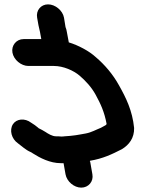

<svg xmlns="http://www.w3.org/2000/svg" viewBox="-20 -713 707 879"><path d="M88 -534H169L163 -567C161 -576 158 -588 156 -598L150 -632C144 -665 167 -693 200 -693C233 -693 267 -665 273 -632L280 -589C283 -582 285 -574 286 -567L295 -519C338 -506 389 -479 419 -451C459 -417 497 -373 525 -322C557 -265 586 -207 594 -127C595 -81 571 -50 538 -30C493 -7 452 13 392 23V24H391C392 25 393 27 393 28L403 85C409 118 385 146 352 146C319 146 286 118 280 85L271 34H258C209 34 163 10 130 -11C128 -13 124 -15 120 -17C97 -27 81 -43 62 -57C33 -77 22 -117 39 -144C55 -169 93 -174 123 -151C135 -144 144 -137 155 -128C155 -127 156 -127 157 -126C168 -121 178 -115 188 -109C200 -101 219 -89 236 -89C243 -89 251 -89 260 -88C265 -88 269 -88 276 -89L302 -91C310 -92 319 -93 327 -94C344 -96 358 -100 373 -102C399 -107 419 -119 442 -128L462 -139C466 -141 467 -142 468 -146C458 -200 441 -237 418 -279C399 -314 371 -344 344 -367C317 -390 270 -411 227 -411H110C77 -411 43 -439 37 -472C31 -505 55 -534 88 -534Z"/></svg>

Font: Blanket
Style: ReversedObl
Weight: 700
Foundry: Cannot Into Space Fonts
Version: Version 0.9